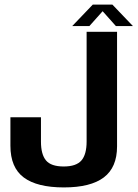

<svg xmlns="http://www.w3.org/2000/svg" viewBox="-20 -814 601 839"><path d="M259 5Q376 5 433.8 -38.8Q491.5 -82.5 491.5 -174.5V-675H358.5V-196Q358.5 -139 335.8 -112.8Q313 -86.5 258.5 -86.5Q203 -86.5 181 -113Q159 -139.5 159 -195V-301.5H25.5V-177Q25.5 -82 83.8 -38.5Q142 5 259 5ZM295.5 -700H370.5L428.5 -765L486.5 -700H561L471 -794H385.5Z"/></svg>

Font: Anybody SemiCondensed SemiBold
Style: Regular
Weight: 600
Width: 4
Version: Version 1.113;gftools[0.9.25]